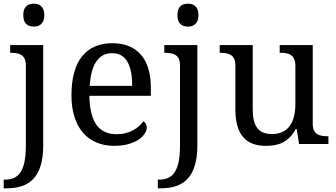

<svg xmlns="http://www.w3.org/2000/svg" viewBox="-32 -780 1822 1040"><path d="M151 -636C182 -636 208 -652 208 -698C208 -745 182 -760 151 -760C119 -760 94 -745 94 -698C94 -652 119 -636 151 -636ZM-12 240H4C120 240 202 187 202 8V-536H23V-494H26C70 -494 108 -485 108 -426V9C108 150 67 193 -5 193H-12Z M587 10C706 10 763 -49 763 -89C763 -106 753 -119 744 -123C720 -87 670 -53 601 -53C505 -53 455 -115 452 -261H785V-307C785 -465 706 -546 577 -546C435 -546 355 -451 355 -264C355 -91 442 10 587 10ZM684 -315H454C461 -430 501 -492 575 -492C655 -492 684 -421 684 -315Z M986 -636C1017 -636 1043 -652 1043 -698C1043 -745 1017 -760 986 -760C954 -760 929 -745 929 -698C929 -652 954 -636 986 -636ZM823 240H839C955 240 1037 187 1037 8V-536H858V-494H861C905 -494 943 -485 943 -426V9C943 150 902 193 830 193H823Z M1408 10C1473 10 1529 -6 1570 -81H1575L1588 0H1747V-42H1744C1700 -42 1662 -50 1662 -109V-536H1483V-494H1486C1531 -494 1568 -485 1568 -422V-216C1568 -119 1530 -54 1442 -54C1361 -54 1337 -104 1337 -191V-536H1158V-494H1161C1205 -494 1243 -485 1243 -426V-186C1243 -49 1302 10 1408 10Z"/></svg>

Font: Noto Nastaliq Urdu
Style: Regular
Weight: 400
Designer: Monotype Design Team (Patrick Giasson: type design, Kamal Mansour: OpenType code, Glenda Bellarosa). Updated by Simon Co
Foundry: Monotype Imaging Inc., Simon Cozens
Version: Version 3.009